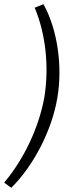

<svg xmlns="http://www.w3.org/2000/svg" viewBox="-55 -733 367 919"><path d="M153 -713 111 -696C164 -571 181 -411 157 -266C131 -122 59 30 -35 141L-1 166C106 60 193 -109 219 -262C246 -414 220 -593 153 -713Z"/></svg>

Font: Fixel Display 20240404 Light
Style: Italic
Weight: 300
Italic angle: -10°
Designer: AlfaBravo + MacPaw
Foundry: Kyrylo Tkachov, Marchela Mozhyna, Serhii Makarenko, Maria Weinstein, Zakhar Kryvoshyya
Version: Version 1.211;Glyphs 3.2 (3225)